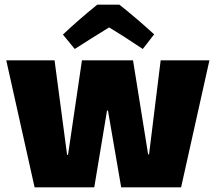

<svg xmlns="http://www.w3.org/2000/svg" viewBox="-20 -772 929 827"><path d="M386 35H129L7 -512H215L269 -105H273L333 -512H553L618 -107H622L672 -512H882L760 35H502L445 -296H441ZM644 -624 595 -561Q507 -620 450 -654Q361 -599 302 -561L251 -623Q315 -684 399 -752H494Q564 -697 644 -624Z"/></svg>

Font: Lalezar
Style: Regular
Weight: 400
Designer: Borna Izadpanah
Foundry: Borna Izadpanah
Version: Version 1.003;November 28, 2018;FontCreator 11.5.0.2421 64-b